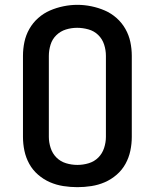

<svg xmlns="http://www.w3.org/2000/svg" viewBox="-20 -766 640 794"><path d="M300 8Q271 8 242 3.5Q213 -1 186.5 -12.5Q160 -24 137.5 -43.5Q115 -63 101 -88.5Q87 -114 81 -142.5Q75 -171 75 -200V-535Q75 -564 81 -592.5Q87 -621 101.5 -646.5Q116 -672 138 -691.5Q160 -711 186.5 -722.5Q213 -734 242 -740Q271 -746 300 -746Q329 -746 358 -740Q387 -734 413.5 -722.5Q440 -711 462 -691.5Q484 -672 498.5 -646.5Q513 -621 519 -592.5Q525 -564 525 -535V-200Q525 -171 519 -142.5Q513 -114 499 -88.5Q485 -63 462.5 -43.5Q440 -24 413.5 -12.5Q387 -1 358 3.5Q329 8 300 8ZM300 -84Q324 -84 347 -91Q370 -98 386.5 -114.5Q403 -131 410.5 -154Q418 -177 418 -200V-535Q418 -559 410.5 -582Q403 -605 386 -621.5Q369 -638 345.5 -644.5Q322 -651 299 -651Q275 -651 252.5 -644Q230 -637 213 -620.5Q196 -604 189 -581Q182 -558 182 -535V-200Q182 -177 189.5 -154Q197 -131 213.5 -114.5Q230 -98 253 -91Q276 -84 300 -84Z"/></svg>

Font: Iosevka Custom SmBdEx
Style: Regular
Weight: 600
Width: 7
Monospace: yes
Designer: Belleve Invis
Foundry: Belleve Invis
Version: Version 11.2.4; ttfautohint (v1.8.4)